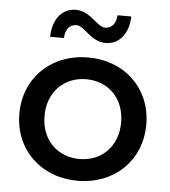

<svg xmlns="http://www.w3.org/2000/svg" viewBox="-53 -790 746 844"><g transform="rotate(5 320.0 -368.0)"><path d="M320 -90C224 -90 151 -159 151 -266C151 -373 224 -442 320 -442C417 -442 489 -373 489 -266C489 -159 417 -90 320 -90ZM320 6C482 6 600 -107 600 -266C600 -425 482 -538 320 -538C159 -538 40 -425 40 -266C40 -107 159 6 320 6ZM390 -608C451 -608 491 -659 493 -734H432C430 -697 411 -675 382 -675C347 -675 313 -742 248 -742C187 -742 147 -692 145 -614H206C208 -653 227 -675 256 -675C292 -675 325 -608 390 -608Z"/></g></svg>

Font: Montserrat-Alt1 SemBd
Style: Regular
Weight: 600
Designer: Differentunic
Foundry: Differentunic
Version: Version 7.222